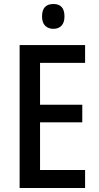

<svg xmlns="http://www.w3.org/2000/svg" viewBox="-20 -939 494 959"><path d="M405 0H78V-714H405V-625H180V-416H391V-328H180V-90H405ZM247 -919Q302 -919 302 -857Q302 -826 287 -810.5Q272 -795 247 -795Q221 -795 205.5 -810.5Q190 -826 190 -857Q190 -919 247 -919Z"/></svg>

Font: Noto Sans Ethiopic Condensed Medium
Style: Regular
Weight: 500
Width: 3
Designer: Monotype Design Team
Foundry: Monotype Imaging Inc.
Version: Version 2.102; ttfautohint (v1.8.4.7-5d5b)